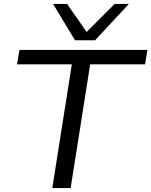

<svg xmlns="http://www.w3.org/2000/svg" viewBox="-20 -953 767 973"><path d="M715 -627H437L338 0H245L344 -627H66L79 -700H727ZM633 -933 462 -749H360L249 -933H320L419 -791L561 -933Z"/></svg>

Font: Georama Extended
Style: Italic
Weight: 400
Width: 7
Italic angle: -9°
Designer: Jean-Baptiste Levee
Foundry: Production Type
Version: Version 1.000